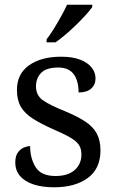

<svg xmlns="http://www.w3.org/2000/svg" viewBox="-20 -786 491 816"><path d="M210 10Q160 10 123 -2Q86 -14 65.5 -37.5Q45 -61 45 -96Q45 -123 56 -138Q67 -153 81.5 -159Q96 -165 108 -165Q108 -113 131.5 -75.5Q155 -38 216 -38Q269 -38 297.5 -63.5Q326 -89 326 -129Q326 -154 315.5 -170Q305 -186 278.5 -201.5Q252 -217 203 -238Q152 -261 118.5 -282.5Q85 -304 68.5 -332.5Q52 -361 52 -404Q52 -472 103.5 -508.5Q155 -545 240 -545Q288 -545 320.5 -532.5Q353 -520 369.5 -499Q386 -478 386 -453Q386 -426 367.5 -409.5Q349 -393 314 -393Q314 -443 293 -471Q272 -499 228 -499Q177 -499 155 -476.5Q133 -454 133 -419Q133 -381 161.5 -360.5Q190 -340 257 -313Q310 -291 343 -269Q376 -247 391.5 -218Q407 -189 407 -147Q407 -69 353 -29.5Q299 10 210 10ZM178 -619Q193 -638 209 -664Q225 -690 240 -717Q255 -744 265 -766H372V-756Q363 -743 345 -723Q327 -703 304.5 -681Q282 -659 259 -639.5Q236 -620 216 -606H178Z"/></svg>

Font: Noto Serif Myanmar
Style: Regular
Weight: 400
Designer: Ben Mitchell and the Monotype Design Team
Foundry: Monotype Imaging Inc.
Version: Version 2.106